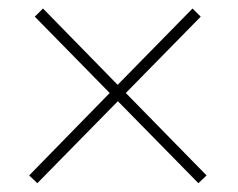

<svg xmlns="http://www.w3.org/2000/svg" viewBox="-20 -426 554 447"><path d="M47.9 -17.6 235.4 -209.5 61 -387.2 80.1 -406.2 253.9 -228.5 428.2 -406.2 447.3 -387.2 272.9 -209.5 460.9 -17.6 441.9 0.5 254.4 -190.4 66.9 0.5Z"/></svg>

Font: Roboto Thin
Style: Regular
Weight: 250
Designer: Google
Version: Version 2.134; 2016